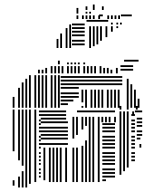

<svg xmlns="http://www.w3.org/2000/svg" viewBox="-20 -804 682 848"><path d="M44 16H36V-8H44ZM44 -136H36V-320H44ZM68 24H60V-24H68ZM68 -96H60V-320H68ZM84 24H76V-48H84ZM84 -72H76V-320H84ZM100 24H92V-320H100ZM116 8H108V-320H116ZM140 0H132V-320H140ZM160 -20H152V-28H160ZM160 -36H152V-44H160ZM160 -52H152V-60H160ZM160 -76H152V-84H160ZM160 -92H152V-100H160ZM160 -108H152V-116H160ZM160 -124H152V-132H160ZM160 -148H152V-156H160ZM160 -164H152V-172H160ZM160 -180H152V-188H160ZM160 -196H152V-204H160ZM160 -220H152V-228H160ZM160 -236H152V-244H160ZM160 -252H152V-260H160ZM160 -268H152V-276H160ZM160 -292H152V-300H160ZM160 -308H152V-316H160ZM180 -8H172V-152H180ZM204 0H196V-152H204ZM220 0H212V-152H220ZM236 0H228V-152H236ZM252 0H244V-152H252ZM276 0H268V-152H276ZM280 -164H160V-172H280ZM280 -188H160V-196H280ZM280 -204H160V-212H280ZM280 -220H160V-228H280ZM280 -236H160V-244H280ZM280 -260H160V-268H280ZM272 -276H160V-284H272ZM272 -292H160V-300H272ZM272 -308H160V-316H272ZM308 0H300V-152H308ZM308 -192H300V-264H308ZM324 0H316V-152H324ZM324 -208H316V-264H324ZM348 0H340V-160H348ZM348 -232H340V-264H348ZM364 0H356V-184H364ZM364 -248H356V-264H364ZM380 0H372V-264H380ZM396 0H388V-264H396ZM420 0H412V-264H420ZM448 -4H432V-12H448ZM488 -20H432V-28H488ZM488 -36H432V-44H488ZM488 -52H432V-60H488ZM488 -76H432V-84H488ZM488 -92H432V-100H488ZM488 -108H432V-116H488ZM488 -124H432V-132H488ZM488 -148H432V-156H488ZM488 -164H432V-172H488ZM488 -180H432V-188H488ZM488 -196H432V-204H488ZM488 -220H432V-228H488ZM488 -236H432V-244H488ZM488 -252H432V-260H488ZM308 -264H300V-288H308ZM324 -264H316V-288H324ZM348 -264H340V-288H348ZM364 -264H356V-288H364ZM380 -264H372V-288H380ZM396 -264H388V-288H396ZM420 -264H412V-288H420ZM436 -264H428V-288H436ZM452 -264H444V-288H452ZM468 -264H460V-288H468ZM492 -264H484V-288H492ZM488 -308H320V-316H488ZM516 -32H508V-296H516ZM532 -48H524V-296H532ZM548 -64H540V-296H548ZM576 -92H560V-100H576ZM576 -108H560V-116H576ZM576 -124H560V-132H576ZM576 -148H560V-156H576ZM576 -164H560V-172H576ZM576 -180H560V-188H576ZM576 -196H560V-204H576ZM576 -220H560V-228H576ZM576 -236H560V-244H576ZM576 -252H560V-260H576ZM576 -268H560V-276H576ZM576 -292H560V-300H576ZM604 -152H596V-168H604ZM600 -188H584V-196H600ZM608 -204H584V-212H608ZM608 -220H584V-228H608ZM608 -244H584V-252H608ZM608 -260H584V-268H608ZM608 -276H584V-284H608ZM516 -296H508V-312H516ZM532 -296H524V-312H532ZM548 -296H540V-312H548ZM572 -296H564V-312H572ZM608 -308H576V-316H608ZM516 -320H508V-336H516ZM548 -320H540V-344H548ZM588 -320H580V-336H588ZM44 -328H36V-376H44ZM68 -328H60V-416H68ZM84 -328H76V-440H84ZM100 -328H92V-456H100ZM116 -328H108V-472H116ZM140 -328H132V-472H140ZM156 -328H148V-472H156ZM172 -328H164V-472H172ZM188 -328H180V-472H188ZM212 -328H204V-472H212ZM228 -328H220V-472H228ZM244 -328H236V-472H244ZM280 -340H248V-348H280ZM304 -356H248V-364H304ZM328 -372H248V-380H328ZM328 -388H248V-396H328ZM328 -412H248V-420H328ZM328 -428H248V-436H328ZM328 -444H248V-452H328ZM328 -460H248V-468H328ZM348 -328H340V-336H348ZM348 -352H340V-408H348ZM364 -328H356V-408H364ZM388 -328H380V-408H388ZM404 -328H396V-408H404ZM420 -328H412V-408H420ZM436 -328H428V-408H436ZM460 -328H452V-408H460ZM476 -328H468V-408H476ZM492 -328H484V-408H492ZM508 -328H500V-408H508ZM520 -428H328V-436H520ZM520 -444H328V-452H520ZM520 -460H328V-468H520ZM548 -328H540V-440H548ZM564 -328H556V-432H564ZM580 -328H572V-408H580ZM596 -328H588V-368H596ZM548 -440H540V-456H548ZM156 -480H148V-496H156ZM172 -480H164V-496H172ZM188 -480H180V-504H188ZM212 -480H204V-512H212ZM228 -480H220V-512H228ZM244 -480H236V-512H244ZM260 -480H252V-512H260ZM284 -480H276V-512H284ZM300 -480H292V-512H300ZM316 -480H308V-512H316ZM332 -480H324V-512H332ZM356 -480H348V-512H356ZM372 -480H364V-512H372ZM388 -480H380V-512H388ZM404 -480H396V-512H404ZM428 -480H420V-512H428ZM444 -480H436V-504H444ZM460 -480H452V-504H460ZM476 -480H468V-496H476ZM500 -480H492V-504H500ZM568 -492H512V-500H568ZM568 -508H512V-516H568ZM244 -520H236V-536H244ZM284 -520H276V-528H284ZM300 -520H292V-528H300ZM316 -520H308V-528H316ZM332 -520H324V-528H332ZM356 -520H348V-528H356ZM592 -532H528V-540H592ZM238 -592H230V-632H238ZM254 -592H246V-656H254ZM278 -592H270V-680H278ZM294 -592H286V-696H294ZM354 -604H298V-612H354ZM354 -620H298V-628H354ZM354 -644H298V-652H354ZM354 -660H298V-668H354ZM354 -676H298V-684H354ZM354 -692H298V-700H354ZM382 -592H374V-688H382ZM398 -600H390V-688H398ZM414 -608H406V-688H414ZM430 -624H422V-688H430ZM454 -640H446V-688H454ZM458 -708H362V-716H458ZM478 -664H470V-688H478ZM502 -680H494V-688H502ZM478 -696H470V-704H478ZM502 -696H494V-704H502ZM518 -696H510V-704H518ZM326 -720H318V-736H326ZM350 -720H342V-736H350ZM366 -720H358V-736H366ZM382 -720H374V-736H382ZM398 -720H390V-736H398ZM422 -720H414V-736H422ZM434 -732H418V-740H434ZM462 -720H454V-736H462ZM478 -720H470V-736H478ZM494 -720H486V-736H494ZM510 -720H502V-736H510ZM562 -732H514V-740H562ZM326 -744H318V-769H326ZM366 -744H358V-752H366ZM382 -744H374V-752H382ZM366 -760H358V-776H366ZM398 -760H390V-784H398ZM438 -760H430V-776H438Z"/></svg>

Font: Rubik Lines
Style: Regular
Weight: 400
Designer: Hubert and Fischer, NaN
Foundry: Hubert and Fischer, NaN
Version: Version 2.201